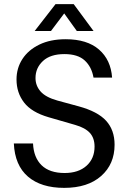

<svg xmlns="http://www.w3.org/2000/svg" viewBox="-20 -900 623 930"><path d="M291 10Q179 10 115.5 -44.5Q52 -99 47 -205H140Q143 -137 181.5 -99.5Q220 -62 293 -62Q360 -62 399 -97Q438 -132 438 -190Q438 -231 415.5 -256Q393 -281 344 -295L216 -332Q133 -356 96.5 -403.5Q60 -451 60 -515Q60 -570 88.5 -614Q117 -658 170.5 -684Q224 -710 298 -710Q402 -710 459.5 -660Q517 -610 523 -524H433Q424 -576 390.5 -607Q357 -638 292 -638Q224 -638 188 -604.5Q152 -571 152 -522Q152 -485 176.5 -457Q201 -429 258 -413L361 -385Q453 -360 494 -315Q535 -270 535 -199Q535 -105 470 -47.5Q405 10 291 10ZM148 -750 249 -880H337L433 -750H352L291 -835L227 -750Z"/></svg>

Font: Hedvig Letters Sans
Style: Regular
Weight: 400
Designer: Alexander Örn & Tor Weibull
Foundry: Kanon Foundry
Version: Version 1.000; ttfautohint (v1.8.4.7-5d5b)